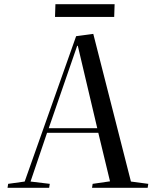

<svg xmlns="http://www.w3.org/2000/svg" viewBox="-20 -898 731 918"><path d="M426 -736 606 -30 689 -19 686 0H420L423 -19L506 -31L450 -263H205L126 -30L218 -19L215 0H16L19 -19L98 -30L344 -725ZM213 -285H445L352 -679H349ZM245 -878H528L526 -817H243Z"/></svg>

Font: Literata 72pt
Style: Italic
Weight: 400
Italic angle: -2°
Designer: Latin by Veronika Burian and Jose Scaglione. Greek by Irene Vlachou. Cyrillic by Vera Evstafieva
Foundry: TypeTogether
Version: Version 3.002